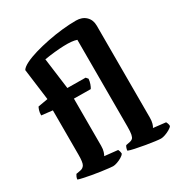

<svg xmlns="http://www.w3.org/2000/svg" viewBox="-185 -930 998 1061"><g transform="rotate(-30 313.5 -400.0)"><path d="M229 0Q222 0 201.5 -2.5Q181 -5 154.5 -8.5Q128 -12 101.5 -17Q75 -22 53.5 -26.5Q32 -31 21 -35Q21 -43 25 -52Q29 -61 32 -65L60 -70Q77 -73 86 -87.5Q95 -102 95 -151V-434L25 -442Q25 -461 29.5 -474Q34 -487 37 -492L100 -503L74 -703Q83 -718 112 -732.5Q141 -747 182 -759Q223 -771 270.5 -780.5Q318 -790 365 -795Q412 -800 453 -800Q492 -800 515.5 -777.5Q539 -755 539 -718V-131Q539 -110 534.5 -94.5Q530 -79 525 -73L604 -64Q606 -61 609 -53Q612 -45 612 -36Q607 -28 592.5 -19.5Q578 -11 562 -5.5Q546 0 535 0Q525 0 498.5 -3.5Q472 -7 440 -12.5Q408 -18 380 -24Q352 -30 340 -35Q340 -42 343 -51Q346 -60 350 -65L376 -70Q386 -72 393 -78Q400 -84 403.5 -100.5Q407 -117 407 -151V-704Q379 -714 323.5 -712Q268 -710 200 -699L226 -501L342 -500L353 -487Q352 -471 346.5 -455.5Q341 -440 335 -431L228 -432V-131Q228 -109 223 -94Q218 -79 214 -73L298 -64Q300 -61 302.5 -53Q305 -45 305 -36Q300 -28 286 -19.5Q272 -11 256 -5.5Q240 0 229 0Z"/></g></svg>

Font: Texturina 12pt
Style: Bold
Weight: 700
Designer: Guillermo Torres Carreño
Foundry: Omnibus-Type
Version: Version 1.002